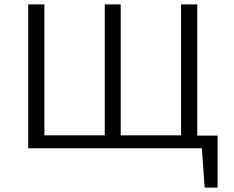

<svg xmlns="http://www.w3.org/2000/svg" viewBox="-20 -678 1069 878"><path d="M109 -658H183V-59H459V-658H532V-59H808V-658H882V-58H975V180H916L903 0H109Z"/></svg>

Font: LXGW Bright GB
Style: Regular
Weight: 400
Designer: Christian Thalmann (Catharsis Fonts)
Foundry: LXGW / Christian Thalmann (Catharsis Fonts) / Fontworks Inc.
Version: Version 5.510